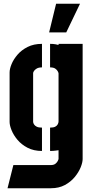

<svg xmlns="http://www.w3.org/2000/svg" viewBox="-20 -810 496 1020"><path d="M241 -638 278 -790H405L332 -638ZM20 190 51 67H249Q266 67 275 59.5Q284 52 287.5 44Q291 36 291 35V-12Q284 -11 276.5 -10Q269 -9 261.5 -8.5Q254 -8 246 -8V-132Q264 -132 273.5 -137Q283 -142 287 -150Q291 -158 291 -165V-420Q291 -423 287 -431Q283 -439 273.5 -445.5Q264 -452 246 -452V-577Q254 -577 261.5 -576.5Q269 -576 276.5 -574.5Q284 -573 291 -571V-577H419V35Q419 53 408.5 79Q398 105 377 130.5Q356 156 324.5 173Q293 190 251 190ZM203 -8Q159 -8 126.5 -25Q94 -42 73 -67Q52 -92 41.5 -118Q31 -144 31 -162V-425Q31 -444 41.5 -469.5Q52 -495 73 -519.5Q94 -544 126.5 -560.5Q159 -577 203 -577V-452Q185 -452 174.5 -445.5Q164 -439 160 -432Q156 -425 156 -422V-163Q156 -157 160.5 -149.5Q165 -142 175 -137Q185 -132 203 -132Z"/></svg>

Font: Stick No Bills ExtraBold
Style: Regular
Weight: 800
Version: Version 2.000